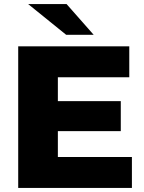

<svg xmlns="http://www.w3.org/2000/svg" viewBox="-20 -929 712 949"><path d="M70 0V-700H619V-547H266V-153H632V0ZM252 -281V-429H577V-281ZM307 -757 119 -909H309L443 -757Z"/></svg>

Font: Montserrat Thin ExtraBold
Style: Regular
Weight: 800
Version: Version 9.000